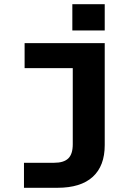

<svg xmlns="http://www.w3.org/2000/svg" viewBox="-20 -743 640 913"><path d="M94 150V31H238Q283 31 304.5 10.5Q326 -10 326 -57V-419H97V-538H478V-53Q478 46 421 98Q364 150 253 150ZM324 -598V-723H478V-598Z"/></svg>

Font: Geist Mono ExtraBold
Style: Regular
Weight: 800
Monospace: yes
Designer: Basement.studio, Andrés Briganti, Mateo Zaragoza
Foundry: Basement.studio, Vercel, Andrés Briganti, Guido Ferreyra, Mateo Zaragoza
Version: Version 1.500; ttfautohint (v1.8.4.7-5d5b)